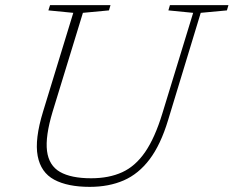

<svg xmlns="http://www.w3.org/2000/svg" viewBox="-20 -718 910 748"><path d="M185 -283Q156 -186.5 163.2 -129.8Q170.5 -73 213.8 -48.2Q257 -23.5 335 -23.5Q404.5 -23.5 456 -47Q507.5 -70.5 545.5 -125.8Q583.5 -181 612.5 -276L732.5 -668L636 -677.5L642 -698H870L864 -677.5L762 -668L635 -250.5Q606 -154.5 563 -97.5Q520 -40.5 462 -15.2Q404 10 329.5 10Q243.5 10 191.2 -18Q139 -46 126.8 -110.5Q114.5 -175 148 -284L265.5 -668L168.5 -677.5L175 -698H410.5L404.5 -677.5L303 -668Z"/></svg>

Font: Newsreader 9pt ExtraLight
Style: Italic
Weight: 250
Italic angle: -17°
Designer: Hugues Gentile
Foundry: Production Type
Version: Version 1.003